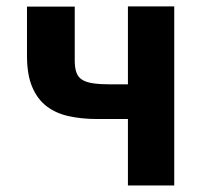

<svg xmlns="http://www.w3.org/2000/svg" viewBox="-20 -567 642 587"><path d="M371.1 -203.1H278.3Q230.5 -203.1 190.9 -211.7Q151.4 -220.2 122.8 -241.9Q94.2 -263.7 78.4 -301.3Q62.5 -338.9 62.5 -397V-546.9H208.5V-382.3Q208.5 -360.4 213.4 -345.9Q218.3 -331.5 230.7 -323.5Q243.2 -315.4 264.6 -312.3Q286.1 -309.1 318.8 -309.1H371.1V-547.4H512.7V0H371.1Z"/></svg>

Font: Hack
Style: Bold
Weight: 700
Monospace: yes
Designer: Christopher Simpkins
Foundry: Christopher Simpkins
Version: Version 2.017